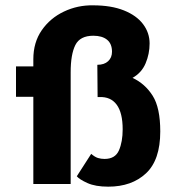

<svg xmlns="http://www.w3.org/2000/svg" viewBox="-20 -690 666 720"><path d="M105 -468Q105 -531 136.5 -576.5Q168 -622 219.5 -646.5Q271 -671 329 -670Q397 -670 444.5 -651Q492 -632 516.5 -599.5Q541 -567 541 -527Q541 -488 526 -452.5Q511 -417 477 -398Q524 -376 552.5 -331Q581 -286 581 -197Q581 -90 527.5 -40Q474 10 386 10Q338 10 308 -3.5Q278 -17 268 -29L322 -113Q336 -101 347.5 -97.5Q359 -94 372 -94Q412 -94 426 -126Q440 -158 440 -205Q440 -267 417.5 -297.5Q395 -328 352 -326H346L345 -447Q371 -447 385.5 -460.5Q400 -474 400 -496Q400 -526 381.5 -541Q363 -556 330 -556Q280 -556 262.5 -521Q245 -486 245 -419V0H105V-327H40V-441H105Z"/></svg>

Font: Reem Kufi Fun
Style: Regular
Weight: 400
Designer: Khaled Hosny
Version: Version 1.005